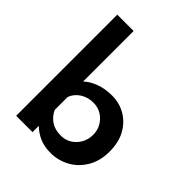

<svg xmlns="http://www.w3.org/2000/svg" viewBox="-220 -914 1054 1054"><g transform="rotate(45 307.5 -387.0)"><path d="M352 11Q301 11 264.5 -5.5Q228 -22 201 -49V0H74V-785H201V-393Q227 -418 270 -434.5Q313 -451 369 -451Q425 -451 472 -424Q519 -397 547.5 -346.5Q576 -296 576 -224Q576 -151 544.5 -98Q513 -45 462 -17Q411 11 352 11ZM324 -96Q358 -96 385.5 -112.5Q413 -129 430 -158.5Q447 -188 447 -225Q447 -261 430 -289.5Q413 -318 385.5 -334.5Q358 -351 324 -351Q280 -351 247 -329.5Q214 -308 201 -273V-172Q218 -136 248.5 -116Q279 -96 324 -96Z"/></g></svg>

Font: Reem Kufi SemiBold
Style: Regular
Weight: 600
Designer: Khaled Hosny
Version: Version 1.001